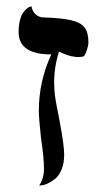

<svg xmlns="http://www.w3.org/2000/svg" viewBox="-20 -577 329 599"><path d="M117.2 -50.8Q117.2 -85 107.9 -146Q101.1 -210.9 101.1 -230Q101.1 -323.7 140.1 -407.2Q38.1 -407.2 38.1 -477.1Q38.1 -498 42.2 -513.9Q46.4 -529.8 52.2 -537.6Q58.1 -545.4 64 -550.3Q69.8 -555.2 74.2 -556.2L78.1 -557.1Q84 -528.8 109.9 -522.9Q171.9 -521 201.9 -513.9Q231.9 -506.8 243.9 -491.2Q255.9 -475.6 255.9 -443.8Q255.9 -436.5 251.7 -423.1Q247.6 -409.7 242.2 -401.9Q234.9 -398.9 224.1 -398.9Q216.8 -398.9 212.9 -399.9Q193.4 -401.9 164.1 -416Q148.9 -368.7 148.9 -318.8Q148.9 -309.1 149.7 -297.9Q150.4 -286.6 151.4 -278.8Q152.3 -271 154.8 -257.6Q157.2 -244.1 158.2 -239Q159.2 -233.9 162.4 -218.3Q165.5 -202.6 166 -199.2Q180.2 -124.5 180.2 -94.2Q180.2 -67.9 172.1 -48.3Q164.1 -28.8 152.6 -19.5Q141.1 -10.3 129.6 -4.9Q118.2 0.5 110.4 1L102.1 2Q117.2 -20 117.2 -50.8Z"/></svg>

Font: Common Serif
Style: Regular
Weight: 400
Designer: Philipp H. Poll, Khaled Hosny
Foundry: Stefan Peev, Context Ltd.
Version: Version 1.026